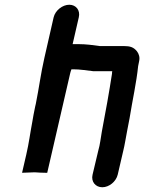

<svg xmlns="http://www.w3.org/2000/svg" viewBox="-20 -750 608 809"><path d="M272 -730C243 -730 213 -706 206 -677L167 -506C152 -441 144 -377 131 -313L128 -300C123 -276 119 -255 116 -236C107 -189 102 -147 91 -100L73 -22L126 -24C138 -23 159 -22 171 -22H179L275 -438C276 -443 278 -450 281 -458H289C317 -458 346 -453 373 -450H453C452 -447 452 -443 452 -440C440 -362 425 -278 409 -195C404 -168 402 -142 394 -115L370 -14C363 15 382 39 411 39C440 39 469 15 476 -14L499 -113C506 -141 510 -170 516 -200L526 -252C538 -327 555 -402 562 -471L566 -491C570 -508 566 -522 557 -534C543 -551 529 -556 501 -556H400C373 -560 341 -564 313 -564H286L312 -677C319 -706 301 -730 272 -730Z"/></svg>

Font: Electronic
Style: HvIt
Weight: 900
Version: Version 1.011